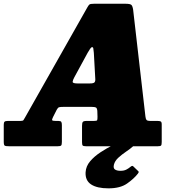

<svg xmlns="http://www.w3.org/2000/svg" viewBox="-70 -780 942 1024"><path d="M-50 -24.5V-114.5Q-50 -126.5 -45.8 -130.8Q-41.5 -135 -28.5 -135H39Q52.5 -135 55.2 -139.5Q58 -144 63 -152.5L395.5 -740Q402 -752 407 -756Q412 -760 431.5 -760H598.5Q624 -760 630.5 -754Q637 -748 640 -728.5L705.5 -159.5Q707 -146 711.2 -140.5Q715.5 -135 734 -135H770Q782 -135 787.2 -132.2Q792.5 -129.5 792.5 -116V-23Q792.5 -8 789 -4Q785.5 0 771.5 0H389Q375 0 371.2 -3.8Q367.5 -7.5 367.5 -22V-108.5Q367.5 -124 371.5 -129.5Q375.5 -135 391.5 -135H430Q446.5 -135 448.2 -139Q450 -143 450 -157L449 -189Q447.5 -203.5 441.5 -206.8Q435.5 -210 417 -210H269.5Q251.5 -210 245 -208Q238.5 -206 232.5 -194.5L213 -156Q206.5 -143 208.2 -139Q210 -135 227.5 -135H241.5Q253.5 -135 256.8 -130Q260 -125 260 -112.5V-23.5Q260 -8 256 -4Q252 0 237.5 0H-21.5Q-39.5 0 -44.8 -3.2Q-50 -6.5 -50 -24.5ZM397.5 -498.5 326 -367Q318.5 -353.5 317.5 -344.2Q316.5 -335 342.5 -335H409.5Q429 -335 434.2 -341Q439.5 -347 438 -362.5L430.5 -498Q428.5 -512.5 427.8 -520.5Q427 -528.5 421.5 -528.5Q416.5 -528.5 410.5 -519.5Q404.5 -510.5 397.5 -498.5ZM508.5 224.5Q447.5 224.5 415.8 203.5Q384 182.5 386.5 138.5Q388.5 106 411 79.8Q433.5 53.5 466 32.2Q498.5 11 531.8 -6Q565 -23 588 -36.5Q597.5 -42 609.5 -35.8Q621.5 -29.5 624.5 -26.5Q636.5 -15 641.8 -10.8Q647 -6.5 639.5 0.5Q625 13.5 602.8 28.5Q580.5 43.5 561.5 60.8Q542.5 78 537.5 98.5Q533 117.5 543.5 124.2Q554 131 572.5 131Q591 131 603.2 124.8Q615.5 118.5 625 110.5Q635 101.5 640.5 107L666.5 132Q670.5 135.5 670 138Q669.5 140.5 665.5 146Q644 173.5 607.5 199Q571 224.5 508.5 224.5Z"/></svg>

Font: Besley* Narrow Fatface
Style: Italic
Weight: 900
Width: 4
Italic angle: -13°
Designer: Owen Earl
Foundry: indestructible type*
Version: Version 3.000; ttfautohint (v1.8.3)